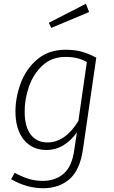

<svg xmlns="http://www.w3.org/2000/svg" viewBox="-20 -796 603 1019"><path d="M491 -490 420 -2Q404 107 348.5 155Q293 203 209 203Q122 203 39 155L58 121Q94 141 130 152.5Q166 164 208 164Q273 164 317.5 126Q362 88 374 1L388 -94Q358 -50 316.5 -25Q275 0 227 0Q150 0 106 -55Q62 -110 62 -204Q62 -279 90 -354.5Q118 -430 178 -481Q238 -532 328 -532Q377 -532 414 -521.5Q451 -511 491 -490ZM111 -201Q111 -124 143 -82Q175 -40 232 -40Q326 -40 396 -154L441 -467Q393 -494 329 -494Q254 -494 205 -448Q156 -402 133 -334.5Q110 -267 111 -201ZM436 -776 453 -732 252 -648 239 -675Z"/></svg>

Font: Fira Sans ExtraLight
Style: Italic
Weight: 275
Italic angle: -8°
Designer: Carrois Corporate & Edenspiekermann AG
Foundry: Carrois Corporate GbR & Edenspiekermann AG
Version: Version 4.203